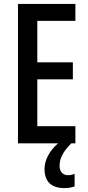

<svg xmlns="http://www.w3.org/2000/svg" viewBox="-20 -734 452 983"><path d="M285 115C285 79 300 45 345 0H366V-88H171V-328H353V-415H171V-627H366V-714H72V0H277C234 37 208 85 208 131C208 194 241 229 310 229C332 229 350 225 362 220V156C354 159 345 163 329 163C301 163 285 145 285 115Z"/></svg>

Font: Noto Sans Gujarati ExtraCondensed Medium
Style: Regular
Weight: 500
Width: 2
Designer: Jelle Bosma - Monotype Design Team, Universal Thirst
Foundry: Monotype Imaging Inc.
Version: Version 2.106